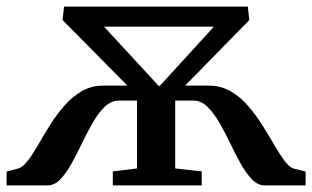

<svg xmlns="http://www.w3.org/2000/svg" viewBox="-26 -563 948 583"><path d="M-6 0V-42L29.5 -51.5Q44 -56 59 -75.8Q74 -95.5 90.5 -124.2Q107 -153 126.2 -183.8Q145.5 -214.5 169.2 -241.8Q193 -269 222 -286Q251 -303 287 -303H361L164 -502L168.5 -543H726.5L731 -502L536 -303H608.5Q644.5 -303 674 -286Q703.5 -269 727.2 -241.5Q751 -214 770.5 -183Q790 -152 806.5 -123.5Q823 -95 837.8 -75Q852.5 -55 866.5 -51L902 -42V0H777.5Q757 0 739 -18.5Q721 -37 704.8 -66.2Q688.5 -95.5 672.8 -128.5Q657 -161.5 640 -190.8Q623 -220 603.8 -238.8Q584.5 -257.5 561 -257.5H506V-51.5L586.5 -42.5V0H316.5V-42.5L390 -51.5V-257.5H334.5Q311.5 -257.5 292 -238.8Q272.5 -220 255.8 -190.8Q239 -161.5 223.2 -128.5Q207.5 -95.5 191.2 -66.2Q175 -37 157.2 -18.5Q139.5 0 118 0ZM455.5 -302.5H459.5L623.5 -482H290Z"/></svg>

Font: Merriweather 48pt SemiBold
Style: Regular
Weight: 600
Version: Version 2.100